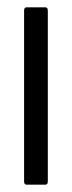

<svg xmlns="http://www.w3.org/2000/svg" viewBox="-20 -506 197 526"><path d="M53 0Q46 0 46 -9V-477Q46 -486 53 -486H104Q111 -486 111 -477V-9Q111 0 104 0Z"/></svg>

Font: Sofia Sans Extra Condensed
Style: Regular
Weight: 400
Designer: Botio Nikoltchev, Ani Petrova
Foundry: lettersoup
Version: Version 4.101